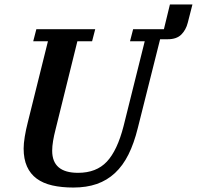

<svg xmlns="http://www.w3.org/2000/svg" viewBox="-20 -829 883 861"><path d="M309 12Q256 12 214.5 2.5Q173 -7 144.5 -28Q116 -49 101 -82.5Q86 -116 86 -163Q86 -185 91 -216Q96 -247 105 -282L195 -644H129L143 -698H407L393 -644H327L229 -248Q222 -221 218 -197Q214 -173 214 -153Q214 -54 330 -54Q412 -54 459 -104Q506 -154 534 -263L629 -644H563L577 -698H715L742 -809H843L822 -727Q814 -695 793 -674Q772 -653 732 -653H698L598 -255Q581 -186 556 -136Q531 -86 495.5 -53Q460 -20 414 -4Q368 12 309 12Z"/></svg>

Font: IBM Plex Serif SmBld
Style: Italic
Weight: 600
Italic angle: -14°
Designer: Mike Abbink, Paul van der Laan, Pieter van Rosmalen
Foundry: Bold Monday
Version: Version 3.001